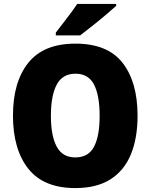

<svg xmlns="http://www.w3.org/2000/svg" viewBox="-20 -947 767 977"><path d="M680 -358Q680 -244 646 -161.5Q612 -79 542 -34.5Q472 10 363 10Q202 10 124 -88.5Q46 -187 46 -359Q46 -530 124 -627.5Q202 -725 364 -725Q527 -725 603.5 -627.5Q680 -530 680 -358ZM239 -358Q239 -256 268.5 -201Q298 -146 363 -146Q430 -146 458.5 -200.5Q487 -255 487 -358Q487 -461 458.5 -516.5Q430 -572 364 -572Q298 -572 268.5 -516Q239 -460 239 -358ZM571 -917Q551 -899 518 -871Q485 -843 449.5 -815Q414 -787 388 -767H264V-781Q289 -814 320 -854Q351 -894 373 -927H571Z"/></svg>

Font: Noto Sans Hebrew SemiCondensed Black
Style: Regular
Weight: 900
Width: 4
Designer: Ben Nathan
Foundry: Google LLC
Version: Version 3.001; ttfautohint (v1.8.4.7-5d5b)